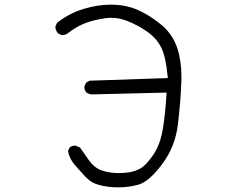

<svg xmlns="http://www.w3.org/2000/svg" viewBox="-20 -765 1040 820"><path d="M568.8 24.4Q615.2 12.2 671.4 -62.5Q728.5 -138.2 739.7 -233.4Q751.5 -330.6 754.4 -415Q754.9 -425.3 754.9 -435.5Q754.9 -505.4 737.3 -559.1Q717.3 -619.1 668.9 -659.2Q619.6 -699.7 570.3 -721.7Q518.1 -745.1 453.1 -745.1Q397 -745.1 336.4 -726.8Q275.9 -708.5 225.6 -668.9Q217.3 -658.7 216.3 -647Q218.8 -633.3 227.5 -623L244.1 -614.7Q261.7 -615.2 272.9 -625.5Q310.5 -653.8 346.2 -667Q381.8 -680.2 429.2 -687Q441.9 -689 454.1 -689Q490.7 -689 525.4 -674.8Q572.3 -655.8 611.3 -627.9Q650.9 -599.1 669.4 -560.1Q688 -522 695.8 -440.4L696.8 -431.6L362.8 -420.4L348.1 -412.1L340.3 -396.5Q340.3 -396 340.3 -395.5Q340.3 -379.9 349.1 -369.6Q359.4 -362.8 372.1 -361.8L691.4 -369.6L690.9 -360.8Q687 -289.1 676.3 -219.2Q665 -148.4 635.3 -104.7Q605.5 -61 582 -46.9Q558.6 -33.2 529.8 -28.8Q507.8 -25.9 484.4 -25.9Q446.3 -25.9 413.1 -37.6Q382.3 -48.8 360.4 -79.6Q340.8 -107.4 321.8 -134.8L302.7 -143.1Q302.2 -143.1 301.8 -143.1Q286.6 -143.1 277.3 -134.8L270.5 -120.1Q276.4 -87.4 298.3 -62Q322.8 -33.7 346.7 -8.3Q369.6 16.1 401.4 24.4Q440.9 35.2 483.9 35.2Q526.9 35.2 568.8 24.4Z"/></svg>

Font: NaikaiFont
Style: Light
Weight: 300
Version: Version 1.89